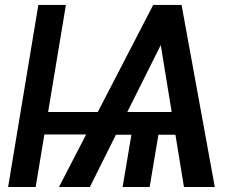

<svg xmlns="http://www.w3.org/2000/svg" viewBox="-20 -747 986 767"><path d="M243.3 -727.3 172.2 -299.7H370.7L592 -727.3H705.3L838.1 0H714.8L680.8 -208.8H612.9L577.8 0H469.8L505 -208.8H443.2L339.1 0H215.6L324.2 -209.9H157.3L122.5 0H12.4L133.2 -727.3ZM488.6 -299.7H665.8L622.2 -567.1Z"/></svg>

Font: Karasuma Gothic
Style: Medium Italic
Weight: 500
Italic angle: 9.39998°
Designer: Rasmus Andersson / Ryoko Nishizuka
Foundry: Genbu
Version: Version 1.00